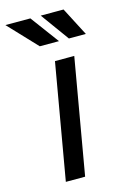

<svg xmlns="http://www.w3.org/2000/svg" viewBox="-170 -794 562 849"><g transform="rotate(-15 110.5 -369.5)"><path d="M0 0ZM110.8 0H22.5L114.3 -528.3H202.6ZM154.3 -608.9H66.4L-56.2 -738.8H58.1ZM277.3 -608.9H199.7L105.5 -738.8H210Z"/></g></svg>

Font: Roboto
Style: Italic
Weight: 400
Italic angle: -12°
Designer: Google
Version: Version 2.134; 2016; ttfautohint (v1.6)